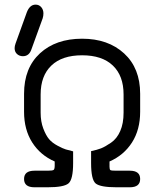

<svg xmlns="http://www.w3.org/2000/svg" viewBox="-20 -794 677 814"><path d="M130.9 -774.4C114.6 -774.4 102.2 -763.7 93.8 -742.2L45.9 -609.4C43.3 -602.2 42 -595.7 42 -589.8C42 -579.4 45.4 -571.1 52.2 -564.9C59.1 -558.8 67.4 -555.7 77.1 -555.7C94.7 -555.7 106.8 -565.4 113.3 -585L161.1 -716.8C163.1 -723.3 164.1 -730.1 164.1 -737.3C164.1 -747.7 161 -756.5 154.8 -763.7C148.6 -770.8 140.6 -774.4 130.9 -774.4ZM366.2 -153.3V-102.5C366.2 -55.7 372.7 -26.9 385.7 -16.1C398.8 -5.4 428.4 0 474.6 0H530.3C559.6 0 574.2 -11.7 574.2 -35.2C574.2 -58.6 559.6 -70.3 530.3 -70.3H472.7C459 -70.3 450.8 -71.1 448.2 -72.8C445.6 -74.4 444.3 -79.1 444.3 -86.9V-109.4C484.7 -127 516.4 -153.8 539.6 -189.9C562.7 -226.1 574.2 -269.5 574.2 -320.3V-396.5C574.2 -468.7 551.6 -525.7 506.3 -567.4C461.1 -609 401.7 -629.9 328.1 -629.9C253.9 -629.9 194.3 -609.2 149.4 -567.9C104.5 -526.5 82 -469.4 82 -396.5V-320.3C82 -269.5 93.6 -226.1 116.7 -189.9C139.8 -153.8 171.5 -127 211.9 -109.4V-91.8C211.9 -82 210.4 -76 207.5 -73.7C204.6 -71.5 196 -70.3 181.6 -70.3H126C96.7 -70.3 82 -58.6 82 -35.2C82 -11.7 96.7 0 126 0H181.6C227.9 0 257.5 -5.5 270.5 -16.6C283.5 -27.7 290 -56.3 290 -102.5V-152.3C277 -155.6 266.6 -158.4 258.8 -160.6C251 -162.9 239.4 -168.1 224.1 -176.3C208.8 -184.4 196.8 -193.7 188 -204.1C179.2 -214.5 171.1 -229.5 163.6 -249C156.1 -268.6 152.3 -291 152.3 -316.4V-393.6C152.3 -446.3 167.5 -487.1 197.8 -516.1C228 -545.1 271.5 -559.6 328.1 -559.6C384.8 -559.6 428.2 -545.1 458.5 -516.1C488.8 -487.1 503.9 -446.3 503.9 -393.6V-316.4C503.9 -285.8 499.2 -259.8 489.7 -238.3C480.3 -216.8 467.3 -200.4 450.7 -189C434.1 -177.6 419.9 -169.6 408.2 -165C396.5 -160.5 382.5 -156.6 366.2 -153.3Z"/></svg>

Font: Jura
Style: DemiBold
Weight: 600
Version: Version 2.5.1